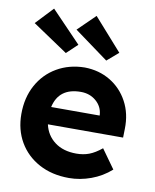

<svg xmlns="http://www.w3.org/2000/svg" viewBox="-89 -870 764 948"><g transform="rotate(10 293.0 -396.0)"><path d="M322 10Q236 10 171.5 -25Q107 -60 71.5 -121Q36 -182 36 -261Q36 -343 70.5 -406Q105 -469 166 -504.5Q227 -540 305 -541Q377 -540 433.5 -506Q490 -472 522 -412.5Q554 -353 552 -277L551 -233H174Q186 -179 228.5 -147Q271 -115 337 -115Q372 -115 401 -126Q430 -137 463 -164L531 -69Q487 -30 432 -10Q377 10 322 10ZM307 -419Q197 -419 175 -320H418V-324Q415 -365 383.5 -392Q352 -419 307 -419ZM403 -593 232 -718 318 -802 460 -642ZM200 -595 23 -714 105 -801 254 -646Z"/></g></svg>

Font: Lexend Deca SemiBold
Style: Regular
Weight: 600
Designer: Bonnie Shaver-Troup, Thomas Jockin
Foundry: Lexend
Version: Version 1.008; ttfautohint (v1.8.4.7-5d5b)